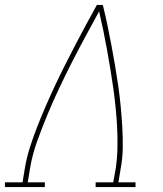

<svg xmlns="http://www.w3.org/2000/svg" viewBox="-38 -755 658 775"><path d="M-18 0V-19H53L62 -74Q69 -117 82.5 -159.5Q96 -202 112.5 -244Q129 -286 147 -327.5Q165 -369 184.5 -410.5Q204 -452 224.5 -492.5Q245 -533 266 -573.5Q287 -614 309 -654.5Q331 -695 353 -735H377Q387 -695 395.5 -654.5Q404 -614 411.5 -573.5Q419 -533 426 -492.5Q433 -452 439 -410.5Q445 -369 449 -327.5Q453 -286 455.5 -244Q458 -202 457.5 -159Q457 -116 449 -74L440 -19H509V0H348V-19H419L429 -74Q435 -115 436 -156Q437 -197 435 -237.5Q433 -278 429 -318Q425 -358 419.5 -397.5Q414 -437 407.5 -476Q401 -515 394 -554Q387 -593 379 -632Q371 -671 362 -709Q334 -658 306 -606Q278 -554 251.5 -502Q225 -450 200 -397Q175 -344 153 -291Q131 -238 111.5 -183.5Q92 -129 83 -74L74 -19H143V0Z"/></svg>

Font: Iosevka Curly Slab ThEx
Style: Italic
Weight: 100
Width: 7
Italic angle: -9°
Monospace: yes
Designer: Belleve Invis
Foundry: Belleve Invis
Version: Version 11.1.0; ttfautohint (v1.8.3)